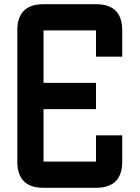

<svg xmlns="http://www.w3.org/2000/svg" viewBox="-20 -895 665 915"><path d="M437.5 -125V-250H562.5V-125Q562.5 0 437.5 0H187.5Q62.5 0 62.5 -125V-750Q62.5 -875 187.5 -875H437.5Q562.5 -875 562.5 -750V-625H437.5V-750H187.5V-500H437.5V-375H187.5V-125Z"/></svg>

Font: Oldtimer
Style: Regular
Weight: 400
Designer: GGBotNet
Foundry: GGBotNet
Version: 1.00